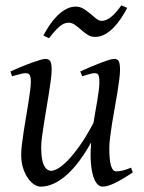

<svg xmlns="http://www.w3.org/2000/svg" viewBox="-20 -677 539 717"><path d="M476.1 -33.2Q436.5 -6.8 408.9 6.6Q381.3 20 362.8 20Q353.5 20 344.5 11.5Q335.4 2.9 328.9 -16.6Q322.3 -36.1 319.6 -67.6Q316.9 -99.1 320.3 -145Q300.3 -108.9 278.1 -78.6Q255.9 -48.3 231.9 -26.4Q208 -4.4 182.6 7.8Q157.2 20 130.9 20Q121.1 20 108.6 12.5Q96.2 4.9 85.2 -10.3Q74.2 -25.4 66.7 -47.9Q59.1 -70.3 59.1 -100.1Q59.1 -114.7 61.8 -137.2Q64.5 -159.7 68.4 -185.5Q72.3 -211.4 77.1 -239.3Q82 -267.1 85.9 -292.5Q89.8 -317.9 92.5 -338.4Q95.2 -358.9 95.2 -371.1Q95.2 -382.3 93.8 -388.9Q92.3 -395.5 89.6 -398.7Q86.9 -401.9 83.3 -402.8Q79.6 -403.8 75.2 -403.8Q70.8 -403.8 62.5 -402.1Q54.2 -400.4 45.9 -397.9Q36.1 -395.5 24.9 -392.1L19 -410.2Q39.6 -419.4 60.3 -428Q81.1 -436.5 98.6 -442.9Q116.2 -449.2 129.6 -453.1Q143.1 -457 148.9 -457Q163.1 -457 168 -447.8Q172.9 -438.5 172.9 -416Q172.9 -401.9 169.9 -378.9Q167 -356 162.6 -328.6Q158.2 -301.3 153.3 -272Q148.4 -242.7 144 -215.3Q139.6 -188 136.7 -165Q133.8 -142.1 133.8 -127.9Q133.8 -81.1 143.8 -60.1Q153.8 -39.1 171.9 -39.1Q181.6 -39.1 197.8 -48.6Q213.9 -58.1 234.4 -79.3Q254.9 -100.6 279.1 -134.8Q303.2 -168.9 329.1 -218.3Q332.5 -239.3 336.2 -260.5Q339.8 -281.7 343.3 -301.5Q346.7 -321.3 348.9 -339.1Q351.1 -356.9 351.1 -371.1Q351.1 -382.3 349.9 -388.9Q348.6 -395.5 346.2 -398.7Q343.8 -401.9 340.6 -402.8Q337.4 -403.8 333 -403.8Q328.6 -403.8 321 -402.1Q313.5 -400.4 305.7 -397.9Q296.9 -395.5 287.1 -392.1L279.8 -410.2Q300.3 -419.4 320.3 -428Q340.3 -436.5 357.2 -442.9Q374 -449.2 386.7 -453.1Q399.4 -457 405.8 -457Q419.4 -457 423.8 -447.8Q428.2 -438.5 428.2 -416Q428.2 -401.9 425.3 -379.2Q422.4 -356.4 418 -329.3Q413.6 -302.2 408.2 -272.7Q402.8 -243.2 398.4 -215.6Q394 -188 391.1 -164.1Q388.2 -140.1 388.2 -124Q388.2 -79.6 394.5 -58.3Q400.9 -37.1 413.1 -37.1Q425.8 -37.1 438.7 -40.3Q451.7 -43.5 469.2 -50.8ZM455.1 -647.5Q444.8 -627.9 431.9 -608.4Q418.9 -588.9 403.8 -573.5Q388.7 -558.1 371.3 -548.6Q354 -539.1 335 -539.1Q319.3 -539.1 306.9 -547.4Q294.4 -555.7 283 -565.7Q271.5 -575.7 260 -584Q248.5 -592.3 235.8 -592.3Q218.8 -592.3 201.2 -576.9Q183.6 -561.5 163.1 -534.2L142.1 -544.4Q152.3 -564 165.3 -583.3Q178.2 -602.5 193.6 -617.9Q209 -633.3 226.6 -642.8Q244.1 -652.3 262.7 -652.3Q278.8 -652.3 292.2 -644Q305.7 -635.7 317.4 -625.7Q329.1 -615.7 339.4 -607.4Q349.6 -599.1 359.9 -599.1Q377 -599.1 395.8 -614.5Q414.6 -629.9 433.1 -657.2Z"/></svg>

Font: Gentium Plus Viet
Style: Italic
Weight: 400
Italic angle: -8°
Designer: J. Victor Gaultney, Annie Olsen, Iska Routamaa, Becca Hirsbrunner
Foundry: SIL International
Version: Version 5.000